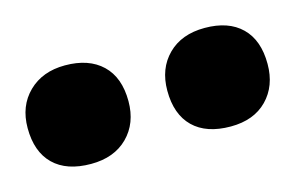

<svg xmlns="http://www.w3.org/2000/svg" viewBox="-39 -873 493 320"><g transform="rotate(-15 207.0 -713.0)"><path d="M241 -713Q241 -751 264.5 -774.5Q288 -798 328 -798Q369 -798 391.5 -776Q414 -754 414 -713Q414 -675 391 -651.5Q368 -628 328 -628Q286 -628 263.5 -650Q241 -672 241 -713ZM0 -713Q0 -751 24 -774.5Q48 -798 87 -798Q128 -798 151 -776Q174 -754 174 -713Q174 -675 150.5 -651.5Q127 -628 87 -628Q45 -628 22.5 -650Q0 -672 0 -713Z"/></g></svg>

Font: Lexend Exa HM Xlight
Style: Bold
Weight: 700
Designer: Bonnie Shaver-Troup, Thomas Jockin, Octavio Pardo
Foundry: Lexend
Version: Version 1.091